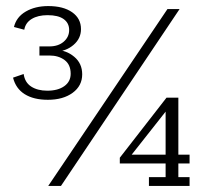

<svg xmlns="http://www.w3.org/2000/svg" viewBox="-20 -613 671 633"><path d="M138 -284Q91 -284 61.5 -302.5Q32 -321 23 -357L58 -369Q62 -341 83 -327.5Q104 -314 136 -314Q171 -314 192 -329Q213 -344 213 -370Q213 -400 193 -415Q173 -430 143 -430H110V-460H143Q172 -460 190 -475.5Q208 -491 208 -514Q208 -537 190 -550Q172 -563 137 -563Q105 -563 84.5 -550.5Q64 -538 60 -515L26 -524Q34 -557 65 -575Q96 -593 139 -593Q189 -593 218 -572.5Q247 -552 247 -517Q247 -486 222.5 -465Q198 -444 165 -443V-448Q198 -448 224.5 -426Q251 -404 251 -368Q251 -330 219.5 -307Q188 -284 138 -284ZM139 0 532 -583H572L181 0ZM471 0V-29H526V-74H375V-93L529 -291H568V-103H605V-74H568V-29H605V0ZM403 -89 397 -103H526V-269L541 -264Z"/></svg>

Font: Rokkitt Light
Style: Regular
Weight: 300
Version: Version 3.103